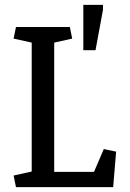

<svg xmlns="http://www.w3.org/2000/svg" viewBox="-20 -772 537 792"><path d="M110.8 -596.2 36.1 -612.8 45.9 -660.6H268.1L277.8 -612.8L203.6 -596.2V-63H367.7L408.2 -157.2L459 -146.5L446.8 0H45.9L36.1 -47.9L110.8 -64.5ZM323.7 -752H404.8V-731.4L374 -564.9H323.7Z"/></svg>

Font: Noticia Text
Style: Regular
Weight: 400
Designer: JM Sole
Foundry: JM Sole
Version: Version 1.003